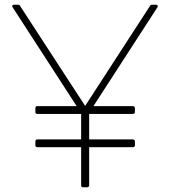

<svg xmlns="http://www.w3.org/2000/svg" viewBox="-20 -781 720 814"><path d="M138 -157H324V5C324 10 327 13 332 13H349C354 13 358 10 358 5V-157H543C549 -157 552 -160 552 -165V-181C552 -186 549 -190 543 -190H358V-298H543C549 -298 552 -301 552 -307V-322C552 -328 549 -331 543 -331H376L648 -751C651 -756 648 -761 641 -761H626C621 -761 618 -760 616 -756L341 -332L65 -756C63 -760 60 -761 56 -761H39C33 -761 30 -756 33 -751L305 -331H138C133 -331 130 -328 130 -322V-307C130 -301 133 -298 138 -298H324V-190H138C133 -190 130 -186 130 -181V-165C130 -160 133 -157 138 -157Z"/></svg>

Font: LINE Seed JP_OTF Thin
Style: Regular
Weight: 250
Designer: LY Corporation & Fontrix & Fontworks
Version: Version 1.007